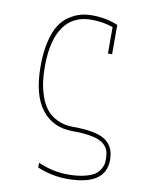

<svg xmlns="http://www.w3.org/2000/svg" viewBox="-85 -591 671 883"><g transform="rotate(10 250.0 -149.5)"><path d="M99.6 -259.8Q99.6 -222.7 104 -189.9Q108.4 -157.2 120.1 -123Q131.8 -88.9 150.9 -64.9Q169.9 -41 202.1 -25.4Q234.4 -9.8 276.4 -9.8Q382.8 -9.8 426.3 19Q469.7 47.9 469.7 110.4Q469.7 230.5 290 230.5Q219.7 230.5 150.4 202.1V179.7Q218.8 210 290 210Q335 210 367.7 201.7Q400.4 193.4 415.5 182.6Q430.7 171.9 439.5 155.3Q448.2 138.7 449.2 130.4Q450.2 122.1 450.2 110.4Q450.2 86.9 445.3 71.8Q440.4 56.6 424.3 41.5Q408.2 26.4 371.1 18.1Q334 9.8 276.4 9.8Q185.5 9.8 132.8 -57.1Q80.1 -124 80.1 -259.8Q80.1 -324.2 91.8 -373.5Q103.5 -422.9 122.1 -452.1Q140.6 -481.4 167.5 -499Q194.3 -516.6 219.2 -523.4Q244.1 -530.3 273.4 -530.3Q338.9 -530.3 394.5 -506.8V-370.1H375V-493.2Q328.1 -509.8 273.4 -509.8Q188.5 -509.8 144 -446.3Q99.6 -382.8 99.6 -259.8Z"/></g></svg>

Font: Mgen+ 1mn thin
Style: Regular
Weight: 100
Designer: [Source Han Sans]
Ryoko NISHIZUKA  (kana & ideographs); Paul D. Hunt (Latin, Greek & Cyrillic); Wenlong ZHANG  (bopomofo
Version: Version 1.059.20150602